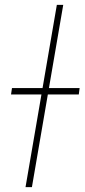

<svg xmlns="http://www.w3.org/2000/svg" viewBox="-20 -770 348 790"><path d="M111.3 0H85L213.9 -750H240.2ZM304.2 -381.3H25.4L29.3 -407.7H307.6Z"/></svg>

Font: Roboto Thin
Style: Italic
Weight: 250
Italic angle: -12°
Designer: Google
Version: Version 2.134; 2016